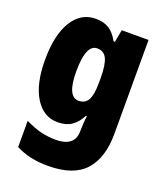

<svg xmlns="http://www.w3.org/2000/svg" viewBox="-146 -660 852 997"><g transform="rotate(20 280.0 -161.5)"><path d="M211 -563Q255 -563 284.5 -544.5Q314 -526 337 -484H344L357 -553H505V-34Q505 99 441 169.5Q377 240 238 240Q184 240 141 230.5Q98 221 59 201V56Q105 79 145.5 89Q186 99 231 99Q279 99 306.5 78Q334 57 334 10V3Q334 -12 335.5 -33Q337 -54 340 -71H334Q313 -31 283 -10.5Q253 10 206 10Q128 10 81.5 -65Q35 -140 35 -273Q35 -410 82 -486.5Q129 -563 211 -563ZM270 -421Q208 -421 208 -271Q208 -132 271 -132Q308 -132 323.5 -162Q339 -192 339 -256V-283Q339 -355 323.5 -388Q308 -421 270 -421Z"/></g></svg>

Font: Noto Sans Malayalam Condensed Black
Style: Regular
Weight: 900
Width: 3
Designer: Jelle Bosma - Monotype Design Team
Foundry: Monotype Imaging Inc.
Version: Version 2.104; ttfautohint (v1.8.4.7-5d5b)